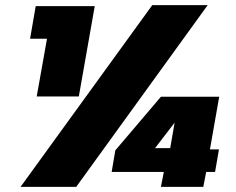

<svg xmlns="http://www.w3.org/2000/svg" viewBox="-20 -728 919 748"><path d="M60.1 0 573.2 -708H789.1L276.9 0ZM797.9 -146H833L817.9 -58.1H783.2L772 0H606.9L618.2 -58.1H415L429.2 -142.1L606.9 -351.1H834ZM584 -150.9H643.1L660.2 -250ZM123 -352.1 163.1 -577.1H97.2L119.1 -704.1H349.1L287.1 -352.1Z"/></svg>

Font: SVN-Poppins Black
Style: Italic
Weight: 900
Italic angle: -10°
Designer: Ninad Kale (Devanagari), Jonny Pinhorn (Latin)
Foundry: Indian Type Foundry
Version: Version 3.002 2017